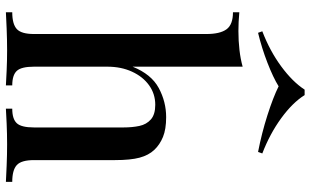

<svg xmlns="http://www.w3.org/2000/svg" viewBox="-216 -812 1028 635"><g transform="rotate(90 297.5 -494.0)"><path d="M200 -783V-419Q225 -481 270.5 -505.5Q316 -530 367 -530Q407 -530 432.5 -519.5Q458 -509 475 -491Q493 -472 501 -442Q509 -412 509 -361V-93Q509 -51 525.5 -36Q542 -21 581 -21V0Q563 -1 527 -2.5Q491 -4 457 -4Q422 -4 388.5 -2.5Q355 -1 339 0V-21Q373 -21 387 -36Q401 -51 401 -93V-389Q401 -418 396 -441.5Q391 -465 374.5 -479.5Q358 -494 326 -494Q290 -494 261.5 -473.5Q233 -453 216.5 -417Q200 -381 200 -335V-93Q200 -51 214 -36Q228 -21 262 -21V0Q245 -1 212.5 -2.5Q180 -4 146 -4Q111 -4 74.5 -2.5Q38 -1 20 0V-21Q59 -21 75.5 -36Q92 -51 92 -93V-663Q92 -708 76.5 -729.5Q61 -751 20 -751V-772Q52 -769 82 -769Q115 -769 145 -772.5Q175 -776 200 -783ZM294 -988Q319 -948 370.5 -910.5Q422 -873 487 -848L482 -834Q420 -846 360.5 -865Q301 -884 265 -902Q236 -884 187 -865Q138 -846 88 -834L83 -848Q148 -873 199 -910.5Q250 -948 276 -988Z"/></g></svg>

Font: Playfair Display Medium
Style: Regular
Weight: 500
Designer: Claus Eggers Sørensen
Foundry: Claus Eggers Sørensen
Version: Version 1.203